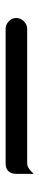

<svg xmlns="http://www.w3.org/2000/svg" viewBox="253 -244 141 687"><g transform="rotate(90 323.5 99.5)"><path d="M83 72.8H564.5Q578.6 72.8 592.8 58.6L602.1 49.3V110.4Q602.1 130.4 592.3 140.1Q582.5 149.9 564.5 149.9H83Q68.4 149.9 56.4 138.7Q44.4 127.4 44.4 111.8Q44.4 96.2 56.2 84.5Q67.9 72.8 83 72.8Z"/></g></svg>

Font: YuPearl-Medium
Style: Medium
Weight: 500
Designer: Max Yao
Foundry: Max-Everyday
Version: Version 1.011; ttfautohint (v1.8.3)